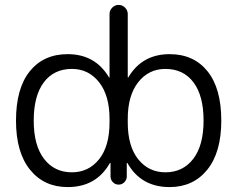

<svg xmlns="http://www.w3.org/2000/svg" viewBox="-20 -750 964 780"><path d="M272 -470Q199 -470 158 -415.5Q117 -361 117 -260Q117 -159 159 -104.5Q201 -50 272 -50Q340 -50 382.5 -103Q425 -156 425 -253V-267Q425 -362 382.5 -416Q340 -470 272 -470ZM499 -267V-253Q499 -156 541.5 -103Q584 -50 652 -50Q723 -50 765 -104.5Q807 -159 807 -260Q807 -361 766 -415.5Q725 -470 652 -470Q584 -470 541.5 -416Q499 -362 499 -267ZM255 10Q159 10 102 -60.5Q45 -131 45 -260Q45 -391 101 -460.5Q157 -530 255 -530Q366 -530 422 -437Q422 -435 424 -435Q425 -435 425 -436V-693Q425 -708 436 -719Q447 -730 462 -730Q477 -730 488 -719Q499 -708 499 -693V-436Q499 -435 500 -435Q502 -435 502 -437Q558 -530 669 -530Q767 -530 823 -460.5Q879 -391 879 -260Q879 -131 822 -60.5Q765 10 669 10Q553 10 498 -87Q498 -88 496 -88Q495 -88 495 -87V-33Q495 -20 485.5 -10Q476 0 462 0Q448 0 438.5 -10Q429 -20 429 -33V-87Q429 -88 428 -88Q426 -88 426 -87Q371 10 255 10Z"/></svg>

Font: Rounded Mplus 1c
Style: Regular
Weight: 400
Version: Version 1.059.20150529